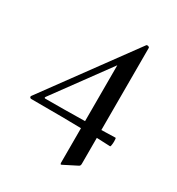

<svg xmlns="http://www.w3.org/2000/svg" viewBox="-161 -584 802 869"><g transform="rotate(30 240.0 -149.5)"><path d="M443 -29Q443 -19 441.5 -10Q440 -1 438 -1L367 -4V132Q367 143 359 146L292 180L287 182Q283 182 283 174V-6Q213 -8 22 -8Q17 -8 14.5 -12Q12 -16 15 -20L351 -479Q352 -481 357 -481Q360 -481 363.5 -479Q367 -477 367 -474V-45Q388 -45 440 -47Q443 -47 443 -29ZM283 -43V-335L73 -48Q69 -41 78 -41Q167 -41 283 -43Z"/></g></svg>

Font: Cormorant SC SemiBold
Style: Regular
Weight: 600
Designer: Christian Thalmann (Catharsis Fonts)
Version: Version 3.000